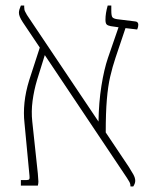

<svg xmlns="http://www.w3.org/2000/svg" viewBox="-20 -667 557 690"><path d="M55 0V-20H76Q83 -20 85 -23Q87 -26 86 -35L68 -225Q64 -260 68 -298.5Q72 -337 85 -379L123 -496L62 -587Q48 -608 48 -621Q48 -627 50 -633.5Q52 -640 55 -647H67V-641Q67 -631 70.5 -625Q74 -619 77 -613L334 -230Q335 -299 344.5 -358.5Q354 -418 368 -459L406 -569L378 -573Q367 -575 363 -579.5Q359 -584 359 -596Q359 -608 361 -620.5Q363 -633 367 -647H380V-629Q380 -610 384 -605Q388 -600 401 -598L466 -590Q477 -589 477 -578Q477 -570 473 -561L431 -566L395 -459Q384 -426 376 -391.5Q368 -357 364 -309.5Q360 -262 360 -191L443 -67Q452 -53 459 -40.5Q466 -28 466 -17Q466 -8 459 3H449Q449 -6 445.5 -12.5Q442 -19 436 -28L141 -469L113 -379Q102 -342 97 -304Q92 -266 96 -230L116 -43Q118 -21 118 -14.5Q118 -8 116 0Z"/></svg>

Font: Noto Serif Hebrew SemiCondensed Thin
Style: Regular
Weight: 100
Width: 4
Designer: Monotype Design Team
Foundry: Monotype Imaging Inc.
Version: Version 2.004; ttfautohint (v1.8.4.7-5d5b)